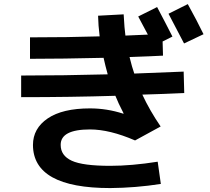

<svg xmlns="http://www.w3.org/2000/svg" viewBox="-20 -870 1040 953"><path d="M990.2 -700.2 893.6 -654.3Q839.8 -757.8 816.4 -801.8L912.1 -849.6Q958 -766.6 990.2 -700.2ZM466.8 -792 593.8 -798.8Q597.7 -726.6 602.5 -693.4Q639.6 -694.3 713.9 -698.2L666 -788.1L759.8 -835Q800.8 -757.8 835.9 -688.5L787.1 -664.1L789.1 -593.8Q736.3 -590.8 623 -586.9Q635.7 -535.2 646.5 -504.9Q808.6 -510.7 891.6 -514.6L894.5 -408.2Q859.4 -406.2 790 -403.8Q720.7 -401.4 686.5 -400.4Q722.7 -322.3 777.3 -242.2L650.4 -172.9Q524.4 -227.5 426.8 -227.5Q280.3 -227.5 281.2 -150.4Q281.2 -97.7 335.9 -72.3Q390.6 -46.9 527.3 -46.9Q632.8 -46.9 762.7 -67.4L778.3 43Q652.3 62.5 527.3 63.5Q144.5 63.5 143.6 -150.4Q143.6 -232.4 216.8 -282.2Q290 -332 426.8 -332Q510.7 -332 591.8 -305.7L593.8 -306.6Q566.4 -359.4 552.7 -394.5Q333 -387.7 85 -387.7V-495.1Q297.9 -495.1 514.6 -501Q502.9 -543 494.1 -583Q289.1 -578.1 128.9 -578.1V-684.6Q319.3 -684.6 474.6 -689.5Q467.8 -744.1 466.8 -792Z"/></svg>

Font: Mgen+ 1c bold
Style: Bold
Weight: 700
Designer: [Source Han Sans]
Ryoko NISHIZUKA  (kana & ideographs); Paul D. Hunt (Latin, Greek & Cyrillic); Wenlong ZHANG  (bopomofo
Version: Version 1.059.20150602